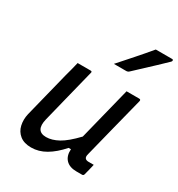

<svg xmlns="http://www.w3.org/2000/svg" viewBox="-193 -944 1003 1081"><g transform="rotate(30 308.5 -403.5)"><path d="M160 -532H244Q256 -532 252 -521Q230 -433 208 -345Q186 -257 164 -168Q143 -82 214 -82Q251 -82 293 -105Q335 -128 392 -188Q412 -270 433 -352Q454 -434 478 -532H560Q572 -532 569 -520Q544 -420 517.5 -317Q491 -214 468 -120Q464 -106 465 -99Q466 -92 470 -88Q477 -81 492 -81H525Q521 -64 516.5 -44.5Q512 -25 507 -8Q504 0 496 0H459Q414 0 390.5 -24.5Q367 -49 370 -93H355Q310 -42 264.5 -15.5Q219 11 170 11Q124 11 96.5 -11Q69 -33 61 -68.5Q53 -104 62 -143Q80 -216 98.5 -289Q117 -362 135 -435Q142 -459 148 -483.5Q154 -508 160 -532ZM503 -818H609Q616 -818 616.5 -812Q617 -806 611 -801Q580 -771 554 -746.5Q528 -722 500.5 -696.5Q473 -671 438 -638Q430 -630 419 -630H339Q379 -675 421 -722.5Q463 -770 503 -818Z"/></g></svg>

Font: Recursive Mn Lnr St
Style: Italic
Weight: 400
Italic angle: -15°
Monospace: yes
Version: Version 1.079;hotconv 1.0.112;makeotfexe 2.5.65598; ttfautoh